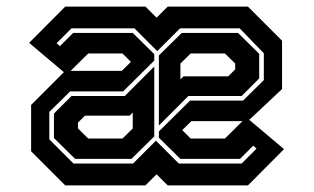

<svg xmlns="http://www.w3.org/2000/svg" viewBox="-20 -560 950 580"><path d="M177 0 74 -103V-243L173 -342L68 -430.5L177 -540H419.5L453 -506.5L486.5 -540H729L832 -437V-291L733 -198L838 -109.5L729 0H486.5L453 -33.5L419.5 0ZM202 -66H382L451 -135L520 -66H710L755 -111L745 -120L705 -80H525L460 -144V-163L554 -256H714L777 -318V-399L704 -474.5H524L455 -405.5L386 -474.5H196L151 -429.5L161 -420.5L201 -460.5H381L446 -396.5V-377L352 -284H192L129 -222V-139ZM460 -181V-392.5L529 -460.5H699L763 -397.5V-323L710 -270H549ZM350 -398.5H246.5L193.5 -346H348L375.5 -373ZM525 -320 534.5 -329.5H669.5L690.5 -350.5V-368L659.5 -398.5H556L525 -368ZM207 -80 143 -143V-217L196 -270H357L446 -359V-148L377 -80ZM246.5 -141.5H350L381 -172V-220L371.5 -210.5H236.5L215.5 -189.5V-172ZM659.5 -141.5 712.5 -194H558L530.5 -167L556 -141.5Z"/></svg>

Font: Tourney Expanded Regular
Style: Bold
Weight: 700
Width: 7
Designer: Tyler Finck
Foundry: Etcetera Type Co
Version: Version 1.010; ttfautohint (v1.8.3)